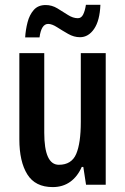

<svg xmlns="http://www.w3.org/2000/svg" viewBox="-20 -760 516 790"><path d="M415 -541.5V0H334L322.8 -73.2H316.4Q298.8 -33.2 268.6 -11.7Q238.3 9.8 196.8 9.8Q125 9.8 92.3 -42.7Q59.6 -95.2 59.6 -187V-541.5H162.1V-213.9Q162.1 -82 222.2 -82Q274.4 -82 293.5 -126.5Q312.5 -170.9 312.5 -258.8V-541.5ZM83.5 -606Q85.4 -637.2 93.3 -668Q101.1 -698.7 118.9 -719Q136.7 -739.3 168 -739.3Q193.4 -739.3 216.1 -725.6Q238.8 -711.9 259.5 -698.5Q280.3 -685.1 300.3 -685.1Q314.5 -685.1 322 -700Q329.6 -714.8 333.5 -740.2H393.1Q390.6 -675.3 367.2 -641.1Q343.8 -606.9 309.1 -606.9Q284.2 -606.9 260.3 -620.6Q236.3 -634.3 215.1 -647.9Q193.8 -661.6 178.2 -661.6Q149.9 -661.6 142.6 -606Z"/></svg>

Font: Open Sans Condensed SemiBold
Style: Regular
Weight: 600
Width: 3
Designer: Monotype Design Team
Foundry: Monotype Imaging Inc.
Version: Version 3.000; ttfautohint (v1.8.4)